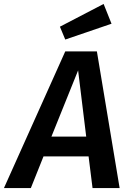

<svg xmlns="http://www.w3.org/2000/svg" viewBox="-63 -951 657 971"><path d="M501 -831 461 -931 240 -816 267 -751ZM405 0H542L427 -691H267L-43 0H93L157 -160H385ZM197 -260 332 -595 373 -260Z"/></svg>

Font: Fira Sans Medium
Style: Italic
Weight: 500
Italic angle: -8°
Designer: bBox Type GmbH & Carrois Corporate GbR & Edenspiekermann AG
Foundry: bBox Type GmbH & Carrois Corporate GbR & Edenspiekermann AG
Version: Version 4.301;PS 004.301;hotconv 1.0.88;makeotf.lib2.5.64775